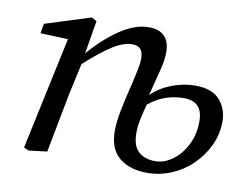

<svg xmlns="http://www.w3.org/2000/svg" viewBox="-62 -585 891 684"><g transform="rotate(10 383.5 -243.0)"><path d="M446 -121Q446 -74 468.5 -53.5Q491 -33 529 -33Q561 -33 591 -54.5Q621 -76 640.5 -114Q660 -152 660 -200Q660 -272 592 -272Q520 -272 465 -226Q458 -200 452 -173.5Q446 -147 446 -121ZM508 13Q445 13 407 -18Q369 -49 369 -115Q369 -147 378 -192Q387 -237 401 -293Q407 -319 412 -343Q417 -367 417 -383Q417 -408 407 -418.5Q397 -429 377 -429Q346 -429 306.5 -404Q267 -379 211 -328L187 -219Q176 -164 166 -110Q156 -56 145 0L79 8L61 0L148 -407L48 -411L54 -446L218 -498L237 -488L217 -368Q264 -423 319 -461Q374 -499 426 -499Q463 -499 482 -479Q501 -459 501 -422Q501 -394 492 -358.5Q483 -323 467 -261Q496 -290 538.5 -306.5Q581 -323 624 -323Q685 -323 713 -291Q741 -259 741 -214Q741 -167 721.5 -126Q702 -85 669.5 -53.5Q637 -22 595 -4.5Q553 13 508 13Z"/></g></svg>

Font: Source Serif 4 SmText
Style: Italic
Weight: 400
Italic angle: -12°
Designer: Frank Grießhammer
Foundry: Adobe
Version: Version 4.005;hotconv 1.1.0;makeotfexe 2.6.0